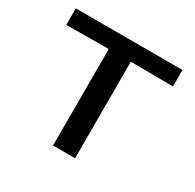

<svg xmlns="http://www.w3.org/2000/svg" viewBox="-151 -854 1033 1018"><g transform="rotate(30 365.5 -345.0)"><path d="M34 -589V-690H687V-589L428 -591V0H293V-591Z"/></g></svg>

Font: Coval
Style: Bold
Weight: 700
Foundry: Context Ltd
Version: Version 001.000